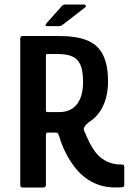

<svg xmlns="http://www.w3.org/2000/svg" viewBox="-20 -833 585 853"><path d="M81 0Q70 0 70 -11V-662Q70 -673 81 -673H242Q320 -673 367.5 -653.5Q415 -634 437.5 -589.5Q460 -545 460 -470Q460 -412 439 -364.5Q418 -317 373 -289Q360 -278 354.5 -268Q349 -258 358 -243Q367 -221 378 -199Q389 -177 403 -158.5Q417 -140 434 -128Q451 -116 472 -109Q493 -102 519 -102Q527 -102 529.5 -100Q532 -98 532 -89V-10Q532 -6 530 -4Q528 -2 520 -1Q512 0 493 0Q452 0 418 -12Q384 -24 357 -45Q331 -65 309.5 -93.5Q288 -122 271 -156Q254 -190 244 -225Q243 -228 239.5 -236Q236 -244 229 -244H190Q184 -244 184 -230V-11Q184 0 171 0ZM184 -343Q184 -338 186 -336.5Q188 -335 192 -335H243Q294 -335 321.5 -369.5Q349 -404 349 -469Q349 -521 336.5 -547Q324 -573 299.5 -583Q275 -593 238 -593H191Q187 -593 185.5 -591.5Q184 -590 184 -584ZM242 -717H189Q183 -717 182.5 -721Q182 -725 187 -730L251 -802Q256 -808 259.5 -810.5Q263 -813 272 -813H354Q358 -813 360.5 -808.5Q363 -804 359 -801L264 -727Q257 -722 252.5 -719.5Q248 -717 242 -717Z"/></svg>

Font: Glory Thin SemiBold
Style: Regular
Weight: 600
Version: Version 1.011